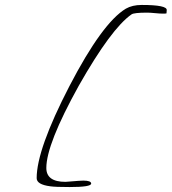

<svg xmlns="http://www.w3.org/2000/svg" viewBox="-20 -738 693 775"><path d="M261 17Q203 17 183 14Q128 7 128 -19Q128 -135 260 -390Q393 -646 488 -703Q514 -718 552 -718Q655 -718 653 -697L652 -684Q650 -683 638 -683Q626 -683 605.5 -685Q585 -687 574 -687Q521 -687 511 -680Q429 -623 298 -392Q167 -156 167 -60Q167 -4 244 -4Q249 -4 264.5 -5.5Q280 -7 296 -8Q312 -9 316 -9Q348 -9 348 3Q348 17 261 17Z"/></svg>

Font: Whisper
Style: Regular
Weight: 400
Designer: Robert E. Leuschke
Foundry: Robert E. Leuschke
Version: Version 1.010; ttfautohint (v1.8.4.7-5d5b)